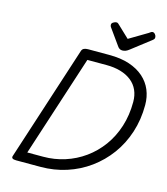

<svg xmlns="http://www.w3.org/2000/svg" viewBox="-174 -1422 1353 1555"><g transform="rotate(15 502.0 -645.0)"><path d="M110 0Q65 0 75 -28L388 -993Q393 -1007 406 -1013.5Q419 -1020 441 -1020H618Q715 -1020 787 -996Q859 -972 907.5 -929Q956 -886 980 -828.5Q1004 -771 1004 -703Q1004 -580 969 -472.5Q934 -365 870.5 -278.5Q807 -192 721 -129.5Q635 -67 531.5 -33.5Q428 0 314 0ZM181 -85H314Q408 -85 495.5 -113Q583 -141 657.5 -194.5Q732 -248 787.5 -324Q843 -400 873.5 -495.5Q904 -591 904 -702Q904 -757 884.5 -800.5Q865 -844 827 -874Q789 -904 736 -919.5Q683 -935 617 -935H457ZM910 -1290Q922 -1290 931.5 -1278Q941 -1266 941 -1255Q941 -1245 938 -1240Q935 -1235 930 -1231L767 -1105Q752 -1093 738.5 -1087.5Q725 -1082 709 -1082Q696 -1082 685.5 -1089Q675 -1096 667 -1109L574 -1239Q569 -1246 568 -1251.5Q567 -1257 567 -1261Q567 -1273 581.5 -1281.5Q596 -1290 606 -1290Q616 -1290 621 -1285Q626 -1280 633 -1274L728 -1184L881 -1275Q887 -1279 894.5 -1284.5Q902 -1290 910 -1290Z"/></g></svg>

Font: Playwrite IN
Style: Regular
Weight: 400
Designer: Veronika Burian, José Scaglione
Foundry: TypeTogether
Version: Version 1.002